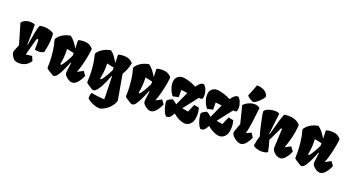

<svg xmlns="http://www.w3.org/2000/svg" viewBox="-61 -1620 4826 2633"><g transform="rotate(20 2352.0 -303.5)"><path d="M214.4 -339.4Q227.5 -420.9 239.5 -477.8Q251.5 -534.7 267.1 -569.3Q297.9 -576.2 329.6 -576.2Q374 -576.2 411.9 -564Q449.7 -551.8 473.6 -535.2Q478 -504.4 478 -470.7Q478 -415.5 469 -357.7Q460 -299.8 448.2 -252.4Q411.6 -231.9 371.1 -231.9Q346.7 -231.9 316.4 -239.3Q316.9 -256.3 316.9 -320.3Q316.9 -367.2 316.4 -384.8L292.5 -388.7Q274.4 -335.4 238.8 -197.8L221.7 -133.8L311 -145.5L338.9 -80.1Q310.1 -34.7 269 -12.5Q228 9.8 180.2 9.8Q152.8 9.8 131.8 4.9Q110.8 0 96.2 -13.7Q87.9 -21 76.9 -36.1Q65.9 -51.3 57.4 -70.1Q48.8 -88.9 48.8 -106Q48.8 -116.7 52.2 -125.5L91.3 -222.2L3.9 -519Q22.9 -546.4 56.6 -561.3Q90.3 -576.2 128.4 -576.2Q168.5 -576.2 199.2 -561L195.8 -267.1L201.2 -266.1Q203.6 -277.8 207.8 -301.5Q211.9 -325.2 214.4 -339.4Z M1087.9 -135.7Q1059.6 -70.8 1023.7 -30.3Q987.8 10.3 947.8 10.3Q925.3 10.3 899.4 -3.4Q873.5 -17.1 853.5 -38.6Q851.6 -40.5 844.2 -48.3Q836.9 -56.2 832.8 -67.4Q828.6 -78.6 828.6 -93.8Q828.6 -102.5 829.1 -107.4Q835.9 -175.3 845.7 -238.8L838.4 -242.2Q761.7 -45.9 711.4 -2Q696.3 9.8 682.1 9.8Q670.4 9.8 658.7 3.7Q647 -2.4 629.9 -14.6Q623.5 -19 607.9 -27.8Q586.4 -40 575.9 -49.3Q565.4 -58.6 564.9 -71.3Q564.9 -85 565.4 -95.7Q566.4 -127 566.4 -146.5Q566.4 -210.4 556.4 -295.7Q546.4 -380.9 529.3 -436.5Q523.4 -456.5 523.4 -463.4Q523.4 -469.2 526.1 -475.1Q528.8 -481 535.6 -490.2Q562.5 -524.9 598.6 -546.1Q634.8 -567.4 664.6 -576.2Q694.3 -585 712.4 -587.4Q748 -563 776.9 -526.1Q805.7 -489.3 832.5 -442.9Q832 -472.7 829.6 -530.3L828.6 -563Q836.9 -568.4 860.4 -572.5Q883.8 -576.7 910.6 -576.7Q955.1 -576.7 987.5 -562.5Q1020 -548.3 1045.9 -517.6Q1047.9 -501 1036.1 -431.4Q1024.4 -361.8 1004.4 -282.2Q984.4 -202.6 961.9 -149.9L1046.4 -194.8ZM832 -338.4Q833 -350.1 833 -351.6V-377.4Q805.7 -383.8 770 -391.1L728.5 -399.9L729 -347.7V-331.5Q729 -257.3 711.9 -171.9L726.6 -165Q750 -188.5 781.5 -243.2Q813 -297.9 832 -338.4Z M1628.9 -517.6 1627 -507.8Q1621.6 -482.9 1616 -462.9Q1610.4 -442.9 1597.2 -412.1Q1584 -381.3 1560.1 -339.8L1624.5 30.3Q1614.3 69.8 1587.4 106.2Q1560.5 142.6 1522.5 170.2Q1484.4 197.8 1441.4 212.4Q1431.2 213.9 1420.4 213.9Q1386.2 213.9 1347.7 200.7Q1309.1 187.5 1278.6 168.9Q1248 150.4 1236.8 135.7Q1236.3 129.4 1236.3 118.7Q1236.3 101.1 1239 88.4Q1241.7 75.7 1249 51.8Q1285.6 60.1 1347.4 67.6Q1409.2 75.2 1442.4 75.2Q1443.4 45.9 1443.4 28.3Q1443.4 -17.6 1439.5 -116.2Q1435.1 -211.4 1435.5 -257.8L1429.2 -262.2Q1398.9 -175.3 1361.1 -103.3Q1323.2 -31.2 1289.6 -2.4Q1274.4 9.3 1260.3 9.3Q1248.5 9.3 1236.8 3.2Q1225.1 -2.9 1208.5 -15.1Q1200.2 -21 1187 -28.3Q1165.5 -40.5 1155 -49.8Q1144.5 -59.1 1144.5 -71.8L1145.5 -101.6Q1147.5 -137.7 1147.5 -156.2Q1147.5 -222.2 1139.2 -303Q1130.9 -383.8 1115.2 -437Q1109.9 -455.1 1109.9 -463.9Q1109.9 -469.7 1112.8 -475.6Q1115.7 -481.4 1122.6 -490.7Q1149.9 -525.4 1186.3 -546.6Q1222.7 -567.9 1252.7 -576.7Q1282.7 -585.4 1300.8 -587.9Q1335 -564 1359.9 -530Q1384.8 -496.1 1415.5 -443.4Q1415 -473.1 1412.6 -530.8L1411.6 -563.5Q1419.9 -568.8 1443.4 -573Q1466.8 -577.1 1493.7 -577.1Q1538.1 -577.1 1570.6 -563Q1603 -548.8 1628.9 -518.1L1628.4 -517.6ZM1415 -338.9Q1416 -350.6 1416 -352.1V-377.9Q1395 -383.3 1353.5 -391.6L1313.5 -400.4V-348.1Q1313.5 -267.6 1293 -172.4L1307.6 -165.5Q1331.5 -189 1364.3 -244.6Q1397 -300.3 1415 -338.9Z M2232.4 -135.7Q2204.1 -70.8 2168.2 -30.3Q2132.3 10.3 2092.3 10.3Q2069.8 10.3 2043.9 -3.4Q2018.1 -17.1 1998 -38.6Q1996.1 -40.5 1988.8 -48.3Q1981.4 -56.2 1977.3 -67.4Q1973.1 -78.6 1973.1 -93.8Q1973.1 -102.5 1973.6 -107.4Q1980.5 -175.3 1990.2 -238.8L1982.9 -242.2Q1906.2 -45.9 1856 -2Q1840.8 9.8 1826.7 9.8Q1814.9 9.8 1803.2 3.7Q1791.5 -2.4 1774.4 -14.6Q1768.1 -19 1752.4 -27.8Q1731 -40 1720.5 -49.3Q1710 -58.6 1709.5 -71.3Q1709.5 -85 1710 -95.7Q1710.9 -127 1710.9 -146.5Q1710.9 -210.4 1700.9 -295.7Q1690.9 -380.9 1673.8 -436.5Q1668 -456.5 1668 -463.4Q1668 -469.2 1670.7 -475.1Q1673.3 -481 1680.2 -490.2Q1707 -524.9 1743.2 -546.1Q1779.3 -567.4 1809.1 -576.2Q1838.9 -585 1856.9 -587.4Q1892.6 -563 1921.4 -526.1Q1950.2 -489.3 1977.1 -442.9Q1976.6 -472.7 1974.1 -530.3L1973.1 -563Q1981.4 -568.4 2004.9 -572.5Q2028.3 -576.7 2055.2 -576.7Q2099.6 -576.7 2132.1 -562.5Q2164.6 -548.3 2190.4 -517.6Q2192.4 -501 2180.7 -431.4Q2168.9 -361.8 2148.9 -282.2Q2128.9 -202.6 2106.4 -149.9L2190.9 -194.8ZM1976.6 -338.4Q1977.5 -350.1 1977.5 -351.6V-377.4Q1950.2 -383.8 1914.6 -391.1L1873 -399.9L1873.5 -347.7V-331.5Q1873.5 -257.3 1856.4 -171.9L1871.1 -165Q1894.5 -188.5 1926 -243.2Q1957.5 -297.9 1976.6 -338.4Z M2654.8 -588.9Q2682.1 -569.8 2699 -528.1Q2715.8 -486.3 2715.8 -443.4Q2715.8 -414.6 2708 -393.1Q2694.3 -384.3 2680.7 -384.3Q2673.8 -384.3 2656.7 -387.7L2490.7 -174.8L2580.6 -159.7L2629.4 -273.9L2701.7 -260.3Q2708 -243.2 2712.2 -216.3Q2716.3 -189.5 2716.3 -160.2Q2716.3 -124 2709 -92.3Q2701.7 -60.5 2686 -39.1Q2649.4 9.8 2595.7 9.8Q2567.4 9.8 2533 -3.4Q2498.5 -16.6 2468 -35.9Q2437.5 -55.2 2419.9 -73.2Q2401.9 -42 2390.1 -26.1Q2378.4 -10.3 2362.8 -1.2Q2347.2 7.8 2324.2 8.3Q2304.2 -3.9 2287.1 -39.8Q2270 -75.7 2259.8 -119.9Q2249.5 -164.1 2249.5 -198.2Q2260.7 -212.9 2282.7 -225.8Q2304.7 -238.8 2323.2 -245.1Q2337.4 -241.2 2352.8 -230.5Q2368.2 -219.7 2394 -197.3L2484.4 -395.5L2393.1 -406.7V-301.3L2312 -283.7Q2296.9 -299.3 2281 -328.9Q2265.1 -358.4 2254.6 -393.3Q2244.1 -428.2 2244.1 -459.5Q2244.1 -497.1 2258.5 -523.4Q2272.9 -549.8 2297.1 -563Q2321.3 -576.2 2351.1 -576.2Q2378.4 -576.2 2417.7 -566.7Q2457 -557.1 2494.6 -542.5Q2532.2 -527.8 2554.7 -513.2Q2575.7 -544.4 2599.1 -565.9Q2622.6 -587.4 2654.8 -588.9Z M3156.2 -588.9Q3183.6 -569.8 3200.4 -528.1Q3217.3 -486.3 3217.3 -443.4Q3217.3 -414.6 3209.5 -393.1Q3195.8 -384.3 3182.1 -384.3Q3175.3 -384.3 3158.2 -387.7L2992.2 -174.8L3082 -159.7L3130.9 -273.9L3203.1 -260.3Q3209.5 -243.2 3213.6 -216.3Q3217.8 -189.5 3217.8 -160.2Q3217.8 -124 3210.4 -92.3Q3203.1 -60.5 3187.5 -39.1Q3150.9 9.8 3097.2 9.8Q3068.8 9.8 3034.4 -3.4Q3000 -16.6 2969.5 -35.9Q2939 -55.2 2921.4 -73.2Q2903.3 -42 2891.6 -26.1Q2879.9 -10.3 2864.3 -1.2Q2848.6 7.8 2825.7 8.3Q2805.7 -3.9 2788.6 -39.8Q2771.5 -75.7 2761.2 -119.9Q2751 -164.1 2751 -198.2Q2762.2 -212.9 2784.2 -225.8Q2806.2 -238.8 2824.7 -245.1Q2838.9 -241.2 2854.2 -230.5Q2869.6 -219.7 2895.5 -197.3L2985.8 -395.5L2894.5 -406.7V-301.3L2813.5 -283.7Q2798.3 -299.3 2782.5 -328.9Q2766.6 -358.4 2756.1 -393.3Q2745.6 -428.2 2745.6 -459.5Q2745.6 -497.1 2760 -523.4Q2774.4 -549.8 2798.6 -563Q2822.8 -576.2 2852.5 -576.2Q2879.9 -576.2 2919.2 -566.7Q2958.5 -557.1 2996.1 -542.5Q3033.7 -527.8 3056.2 -513.2Q3077.1 -544.4 3100.6 -565.9Q3124 -587.4 3156.2 -588.9Z M3377.4 -589.4Q3394.5 -592.3 3423.3 -614Q3452.1 -635.7 3478.5 -664.3Q3504.9 -692.9 3515.1 -714.8Q3502 -771.5 3453.9 -796.1Q3405.8 -820.8 3346.7 -820.8Q3315.9 -731.9 3279.3 -649.4Q3296.9 -628.4 3328.1 -609.1Q3359.4 -589.8 3377.4 -589.4ZM3281.2 -157.7Q3299.3 -206.1 3312 -242.7L3248 -497.1Q3263.2 -515.1 3288.6 -531.5Q3314 -547.9 3344.5 -557.9Q3375 -567.9 3404.3 -567.9Q3452.6 -567.9 3484.9 -539.6Q3482.4 -524.9 3478.5 -487.3Q3468.8 -395.5 3458.5 -319.6Q3448.2 -243.7 3435.5 -191.4L3426.3 -153.3L3499.5 -186L3538.1 -125Q3516.6 -75.2 3481.4 -32.7Q3446.3 9.8 3403.8 9.8Q3380.9 9.8 3347.7 -8.1Q3314.5 -25.9 3290.3 -52.2Q3266.1 -78.6 3266.1 -103.5Q3266.1 -112.8 3268.1 -120.1Q3270 -127.4 3281.2 -157.7Z M3760.7 -175.8Q3785.6 -102.1 3801.8 -11.7Q3771.5 9.8 3710.4 9.8Q3676.8 9.8 3641.1 -1.5Q3605.5 -12.7 3587.9 -32.2Q3597.7 -88.4 3604.7 -118.4Q3611.8 -148.4 3622.1 -179.7Q3610.8 -206.1 3593.3 -279.3Q3575.7 -352.5 3562 -424.8Q3548.3 -497.1 3548.3 -514.6L3548.8 -518.1Q3564.9 -545.4 3608.2 -560.8Q3651.4 -576.2 3695.3 -576.2Q3746.1 -576.2 3766.1 -558.1L3730.5 -252.4L3738.3 -251Q3746.1 -276.9 3755.1 -310.1Q3764.2 -343.3 3768.1 -358.4Q3786.1 -427.7 3800.3 -475.3Q3814.5 -522.9 3834 -568.8Q3856.9 -576.2 3898.9 -576.2Q3950.2 -576.2 3994.6 -559.8Q4039.1 -543.5 4070.3 -506.8Q4070.3 -465.3 4059.8 -402.1Q4049.3 -338.9 4031 -271.7Q4012.7 -204.6 3991.2 -151.9L4074.2 -195.3L4117.7 -136.2Q4106.4 -103 4085 -69.1Q4063.5 -35.2 4036.6 -12.7Q4009.8 9.8 3983.4 9.8Q3960.9 9.8 3934.8 -2.9Q3908.7 -15.6 3890.6 -35.2Q3873 -53.7 3866.5 -69.3Q3859.9 -85 3860.8 -107.9L3873 -377L3858.9 -381.3Q3801.8 -255.4 3760.7 -175.8Z M4704.1 -135.7Q4675.8 -70.8 4639.9 -30.3Q4604 10.3 4564 10.3Q4541.5 10.3 4515.6 -3.4Q4489.7 -17.1 4469.7 -38.6Q4467.8 -40.5 4460.4 -48.3Q4453.1 -56.2 4449 -67.4Q4444.8 -78.6 4444.8 -93.8Q4444.8 -102.5 4445.3 -107.4Q4452.1 -175.3 4461.9 -238.8L4454.6 -242.2Q4377.9 -45.9 4327.6 -2Q4312.5 9.8 4298.3 9.8Q4286.6 9.8 4274.9 3.7Q4263.2 -2.4 4246.1 -14.6Q4239.7 -19 4224.1 -27.8Q4202.6 -40 4192.1 -49.3Q4181.6 -58.6 4181.2 -71.3Q4181.2 -85 4181.6 -95.7Q4182.6 -127 4182.6 -146.5Q4182.6 -210.4 4172.6 -295.7Q4162.6 -380.9 4145.5 -436.5Q4139.6 -456.5 4139.6 -463.4Q4139.6 -469.2 4142.3 -475.1Q4145 -481 4151.9 -490.2Q4178.7 -524.9 4214.8 -546.1Q4251 -567.4 4280.8 -576.2Q4310.5 -585 4328.6 -587.4Q4364.3 -563 4393.1 -526.1Q4421.9 -489.3 4448.7 -442.9Q4448.2 -472.7 4445.8 -530.3L4444.8 -563Q4453.1 -568.4 4476.6 -572.5Q4500 -576.7 4526.9 -576.7Q4571.3 -576.7 4603.8 -562.5Q4636.2 -548.3 4662.1 -517.6Q4664.1 -501 4652.3 -431.4Q4640.6 -361.8 4620.6 -282.2Q4600.6 -202.6 4578.1 -149.9L4662.6 -194.8ZM4448.2 -338.4Q4449.2 -350.1 4449.2 -351.6V-377.4Q4421.9 -383.8 4386.2 -391.1L4344.7 -399.9L4345.2 -347.7V-331.5Q4345.2 -257.3 4328.1 -171.9L4342.8 -165Q4366.2 -188.5 4397.7 -243.2Q4429.2 -297.9 4448.2 -338.4Z"/></g></svg>

Font: Fruktur
Style: Regular
Weight: 400
Designer: Viktoriya Grabowska
Foundry: Viktoriya Grabowska
Version: Version 1.004; ttfautohint (v1.4.1)